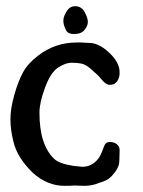

<svg xmlns="http://www.w3.org/2000/svg" viewBox="-20 -604 462 620"><path d="M191.4 -560.5Q202.1 -584 222.7 -584Q243.2 -584 253.4 -564.9Q263.7 -545.9 263.7 -533.2Q263.7 -520.5 252.9 -507.3Q242.2 -494.1 219.2 -494.1Q196.3 -494.1 191.4 -510.7Q184.6 -524.4 184.6 -536.6Q184.6 -548.8 191.4 -560.5ZM252 -3.9 220.7 -4.9Q208 -3.9 188.5 -3.9Q132.8 -3.9 85.9 -45.9Q35.2 -95.7 23.4 -146.5Q13.7 -184.6 13.7 -219.2Q13.7 -253.9 26.4 -298.3Q39.1 -342.8 54.7 -371.1Q70.3 -399.4 102.5 -423.8Q157.2 -466.8 228.5 -466.8H242.2Q267.6 -465.8 277.3 -464.8Q306.6 -460 336.4 -430.2Q366.2 -400.4 366.2 -371.1Q366.2 -362.3 365.2 -357.4Q358.4 -331.1 336.9 -330.1H334Q322.3 -330.1 309.1 -346.2Q295.9 -362.3 290.5 -366.2Q285.2 -370.1 277.3 -377.9Q257.8 -395.5 244.1 -398.4Q230.5 -401.4 210.9 -401.4Q191.4 -401.4 167.5 -385.7Q143.6 -370.1 125.5 -321.3Q107.4 -272.5 107.4 -240.2Q107.4 -135.7 155.3 -90.8Q171.9 -75.2 216.8 -68.4L246.1 -65.4Q275.4 -65.4 295.9 -89.8Q304.7 -99.6 315.4 -129.9Q320.3 -145.5 334.5 -145.5Q348.6 -145.5 357.4 -138.2Q366.2 -130.9 366.2 -120.1V-118.2Q366.2 -79.1 363.3 -70.3Q357.4 -54.7 348.6 -44.9Q334 -24.4 312.5 -17.6L287.1 -8.8Q269.5 -3.9 252 -3.9Z"/></svg>

Font: Essays1743
Style: Medium
Weight: 500
Designer: Based on the typeface in a 1743 English translation of the essays of Montaigne.  PostScript/TrueType font designed by Jo
Version: Version 002.100